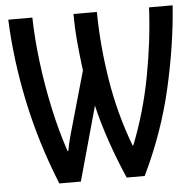

<svg xmlns="http://www.w3.org/2000/svg" viewBox="-51 -766 831 818"><g transform="rotate(-5 364.0 -357.0)"><path d="M170 0Q98 -177 59.5 -358.5Q21 -540 14 -714H117Q119 -622 131.5 -522Q144 -422 165.5 -322.5Q187 -223 217 -134H220Q225 -163 234.5 -198Q244 -233 253 -263L312 -471Q304 -532 298.5 -592Q293 -652 293 -714H393Q394 -573 418 -423.5Q442 -274 495 -134H498Q552 -270 580.5 -420.5Q609 -571 616 -714H717Q705 -546 663 -362Q621 -178 535 0H458Q424 -78 396 -159Q368 -240 350 -317L262 0Z"/></g></svg>

Font: Noto Sans ExtraCondensed Medium
Style: Regular
Weight: 500
Width: 2
Designer: Monotype Design Team
Foundry: Monotype Imaging Inc.
Version: Version 2.013; ttfautohint (v1.8.4.7-5d5b)